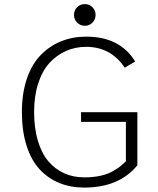

<svg xmlns="http://www.w3.org/2000/svg" viewBox="-20 -880 750 912"><path d="M331.5 -809Q331.5 -831 346.2 -845.8Q361 -860.5 383 -860.5Q404.5 -860.5 419.2 -845.5Q434 -830.5 434 -809Q434 -787.5 419.2 -772.5Q404.5 -757.5 383 -757.5Q361.5 -757.5 346.5 -772.5Q331.5 -787.5 331.5 -809ZM632.5 -347V-95Q546 11 380 11Q315 11 261.8 -10.8Q208.5 -32.5 168.5 -75.5Q128.5 -118.5 106.2 -188Q84 -257.5 84 -348Q84 -438 108.2 -507.8Q132.5 -577.5 174.8 -620Q217 -662.5 271.2 -684.2Q325.5 -706 389 -706Q550 -706 622 -588L572.5 -558.5Q506.5 -657.5 389 -657.5Q338 -657.5 293.8 -638Q249.5 -618.5 215.2 -581.2Q181 -544 161.5 -484Q142 -424 142 -348Q142 -271.5 159.8 -211.8Q177.5 -152 209.5 -114.2Q241.5 -76.5 284.8 -57Q328 -37.5 380 -37.5Q420 -37.5 453 -44.2Q486 -51 509.8 -63.5Q533.5 -76 548 -87.2Q562.5 -98.5 578 -114V-301H365V-347Z"/></svg>

Font: League Mono UltraLight
Style: Regular
Weight: 200
Width: 6
Designer: Tyler Finck
Foundry: The League of Moveable Type / Tyler Finck
Version: Version 2.210